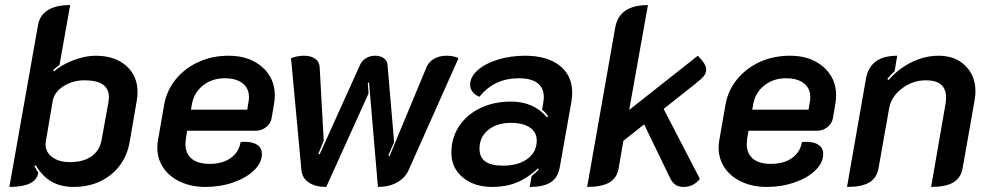

<svg xmlns="http://www.w3.org/2000/svg" viewBox="-20 -729 3909 758"><path d="M130 -630Q137 -669 169 -689Q201 -709 257 -709L215 -473Q200 -462 190 -452L193 -447Q224 -474 270.5 -491.5Q317 -509 357 -509Q433 -509 478 -469.5Q523 -430 523 -365Q523 -349 520 -332L492 -169Q478 -88 418 -39.5Q358 9 271 9Q220 9 183.5 -12Q147 -33 121 -77L116 -73Q123 -59 131 -47Q122 9 17 9ZM381 -176 408 -325Q410 -339 410 -345Q410 -412 314 -412Q267 -412 230.5 -388.5Q194 -365 188 -330L161 -171Q160 -167 160 -158Q160 -128 186.5 -108.5Q213 -89 256 -89Q309 -89 341 -111.5Q373 -134 381 -176Z M601 -147Q601 -162 604 -177L628 -315Q638 -372 674 -416Q710 -460 764 -484.5Q818 -509 883 -509Q964 -509 1014.5 -465Q1065 -421 1065 -352Q1065 -337 1062 -320L1052 -261Q1048 -241 1030.5 -227Q1013 -213 991 -213H719L714 -184Q712 -168 712 -162Q712 -123 736.5 -102.5Q761 -82 808 -82Q858 -82 890.5 -105Q923 -128 930 -168Q936 -169 947 -169Q979 -169 996.5 -156.5Q1014 -144 1014 -121Q1014 -87 983.5 -57Q953 -27 901.5 -9Q850 9 791 9Q736 9 692.5 -11Q649 -31 625 -66.5Q601 -102 601 -147ZM956 -296 960 -320Q963 -334 963 -345Q963 -380 938 -400Q913 -420 867 -420Q818 -420 782.5 -392.5Q747 -365 738 -320L734 -296Z M1170 -57 1129 -499Q1137 -503 1151.5 -506Q1166 -509 1180 -509Q1208 -509 1224.5 -497Q1241 -485 1242 -464L1258 -174L1237 -122L1242 -120L1401 -472Q1409 -490 1425 -499.5Q1441 -509 1461 -509Q1482 -509 1495.5 -499Q1509 -489 1510 -472L1536 -168L1513 -115L1518 -113L1664 -464Q1673 -485 1694 -497Q1715 -509 1742 -509Q1773 -509 1790 -499L1593 -57Q1579 -26 1547 -8.5Q1515 9 1472 9L1437 -403L1432 -402L1435 -360L1268 9Q1225 9 1199 -8.5Q1173 -26 1170 -57Z M1762 -126Q1762 -184 1792 -230Q1822 -276 1875.5 -302Q1929 -328 1997 -328Q2087 -328 2139 -266L2144 -271Q2136 -282 2120 -297L2125 -325Q2127 -339 2127 -345Q2127 -382 2102 -401Q2077 -420 2028 -420Q1931 -420 1873 -347Q1856 -353 1846 -366Q1836 -379 1836 -394Q1836 -425 1865.5 -451.5Q1895 -478 1945 -493.5Q1995 -509 2053 -509Q2140 -509 2189.5 -470Q2239 -431 2239 -363Q2239 -346 2236 -328L2190 -69Q2183 -28 2154.5 -9.5Q2126 9 2071 9L2079 -34Q2100 -51 2107 -60L2104 -64Q2063 -26 2020 -8.5Q1977 9 1924 9Q1852 9 1807 -28.5Q1762 -66 1762 -126ZM2099 -174Q2099 -207 2072 -225.5Q2045 -244 1997 -244Q1942 -244 1907.5 -216Q1873 -188 1873 -142Q1873 -108 1896 -91.5Q1919 -75 1966 -75Q2026 -75 2062.5 -102Q2099 -129 2099 -174Z M2725 -398 2600 -299 2743 -23Q2732 -8 2715.5 0.5Q2699 9 2679 9Q2660 9 2647.5 1Q2635 -7 2626 -25L2523 -238L2441 -173L2422 -63Q2415 -25 2384.5 -8Q2354 9 2298 9L2409 -621Q2425 -709 2538 -709L2464 -295L2735 -509Q2768 -476 2768 -455Q2768 -440 2758 -428Q2748 -416 2725 -398Z M2817 -147Q2817 -162 2820 -177L2844 -315Q2854 -372 2890 -416Q2926 -460 2980 -484.5Q3034 -509 3099 -509Q3180 -509 3230.5 -465Q3281 -421 3281 -352Q3281 -337 3278 -320L3268 -261Q3264 -241 3246.5 -227Q3229 -213 3207 -213H2935L2930 -184Q2928 -168 2928 -162Q2928 -123 2952.5 -102.5Q2977 -82 3024 -82Q3074 -82 3106.5 -105Q3139 -128 3146 -168Q3152 -169 3163 -169Q3195 -169 3212.5 -156.5Q3230 -144 3230 -121Q3230 -87 3199.5 -57Q3169 -27 3117.5 -9Q3066 9 3007 9Q2952 9 2908.5 -11Q2865 -31 2841 -66.5Q2817 -102 2817 -147ZM3172 -296 3176 -320Q3179 -334 3179 -345Q3179 -380 3154 -400Q3129 -420 3083 -420Q3034 -420 2998.5 -392.5Q2963 -365 2954 -320L2950 -296Z M3399 -420Q3416 -509 3522 -509L3512 -448Q3496 -434 3483 -417L3488 -413Q3527 -458 3579 -483.5Q3631 -509 3686 -509Q3751 -509 3791 -469.5Q3831 -430 3831 -368Q3831 -353 3828 -335L3780 -63Q3773 -26 3743 -8.5Q3713 9 3656 9L3713 -320Q3715 -329 3715 -344Q3715 -412 3635 -412Q3583 -412 3540.5 -379.5Q3498 -347 3490 -300L3448 -63Q3441 -26 3411.5 -8.5Q3382 9 3324 9Z"/></svg>

Font: K2D SemiBold
Style: Italic
Weight: 600
Italic angle: -10°
Designer: Katatrad Aksorn Co.,Ltd.
Foundry: Cadson Demak Co.,Ltd.
Version: Version 1.000; ttfautohint (v1.6)